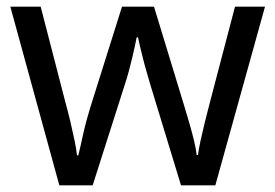

<svg xmlns="http://www.w3.org/2000/svg" viewBox="-20 -557 826 576"><path d="M431 -303Q425 -324 419 -344.5Q413 -365 408.5 -383.5Q404 -402 400 -418Q396 -434 394 -445H390Q388 -434 384.5 -418Q381 -402 376.5 -383Q372 -364 366.5 -343.5Q361 -323 354 -302L258 -1H158L11 -537H102L176 -251Q184 -222 191 -192.5Q198 -163 203.5 -136.5Q209 -110 211 -91H215Q218 -103 222 -121Q226 -139 230.5 -159Q235 -179 240.5 -199Q246 -219 251 -235L346 -537H442L534 -235Q541 -212 548.5 -186Q556 -160 562 -135.5Q568 -111 570 -92H574Q576 -109 581.5 -134.5Q587 -160 594.5 -190.5Q602 -221 610 -251L685 -537H775L626 -1H523Z"/></svg>

Font: umalayalam25
Style: Book
Weight: 400
Designer: Jelle Bosma - Monotype Design Team
Foundry: Monotype Imaging Inc.
Version: Version 2.003